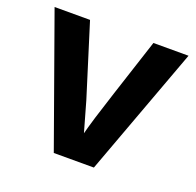

<svg xmlns="http://www.w3.org/2000/svg" viewBox="-99 -633 754 738"><g transform="rotate(20 278.0 -264.0)"><path d="M356.9 0H192.9L3.9 -528.3H148.9L241.2 -232.9Q248.5 -208.5 275.9 -110.8Q280.8 -130.9 295.9 -181.2Q311 -231.4 408.2 -528.3H551.8Z"/></g></svg>

Font: TypoPRO Liberation Sans
Style: Bold
Weight: 700
Designer: Steve Matteson
Foundry: Ascender Corporation
Version: Version 2.00.1